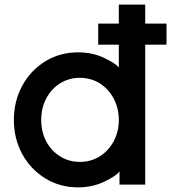

<svg xmlns="http://www.w3.org/2000/svg" viewBox="-20 -787 739 829"><path d="M40 -269Q40 -351 76.5 -417.5Q113 -484 176 -522.5Q239 -561 317 -561Q378 -561 427.5 -538Q477 -515 493 -496V-594H404V-685H493V-767H607V-685H699V-594H607V10H496V-47Q483 -28 431 -3Q379 22 317 22Q239 22 176 -16.5Q113 -55 76.5 -121Q40 -187 40 -269ZM325 -88Q372 -88 410 -111.5Q448 -135 470.5 -176.5Q493 -218 493 -269Q493 -320 470.5 -362Q448 -404 410 -427.5Q372 -451 325 -451Q278 -451 240 -427.5Q202 -404 180 -362.5Q158 -321 158 -269Q158 -217 180 -176Q202 -135 240 -111.5Q278 -88 325 -88Z"/></svg>

Font: BLUETTI 2.0 Medium
Style: Italic
Weight: 500
Designer: Stijn de Vries
Foundry: tokotype
Version: Version 2.005;October 31, 2023;FontCreator 14.0.0.2814 64-bi